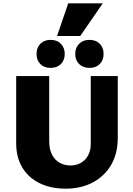

<svg xmlns="http://www.w3.org/2000/svg" viewBox="-20 -1114 800 1151"><path d="M373 17Q284 17 217 -16Q150 -49 113.5 -110Q77 -171 77 -255V-658H275V-267Q275 -219 292 -186.5Q309 -154 338 -138Q367 -122 402 -122Q437 -122 464.5 -137.5Q492 -153 508 -182Q524 -211 524 -251V-658H686V-287Q686 -195 647 -127Q608 -59 537.5 -21Q467 17 373 17ZM283 -707Q245 -707 222 -730Q199 -753 199 -791Q199 -828 222 -851.5Q245 -875 283 -875Q322 -875 345 -851.5Q368 -828 368 -791Q368 -753 345 -730Q322 -707 283 -707ZM516 -707Q478 -707 454.5 -730Q431 -753 431 -791Q431 -828 454.5 -851.5Q478 -875 516 -875Q555 -875 578 -851.5Q601 -828 601 -791Q601 -753 578 -730Q555 -707 516 -707ZM322 -898 389 -1094H596L461 -898Z"/></svg>

Font: Ysabeau SC Black
Style: Regular
Weight: 900
Designer: Christian Thalmann (Catharsis Fonts)
Version: Version 2.001;gftools[0.9.30]; featfreeze: smcp